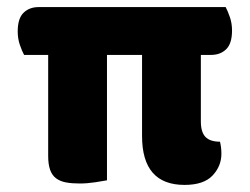

<svg xmlns="http://www.w3.org/2000/svg" viewBox="-20 -510 705 542"><path d="M48 -355Q42 -366 36 -383.5Q30 -401 30 -421Q30 -458 46.5 -474Q63 -490 89 -490H617Q623 -479 629 -461.5Q635 -444 635 -424Q635 -387 618.5 -371Q602 -355 576 -355H547V-167Q547 -137 560 -123.5Q573 -110 601 -110Q605 -94 605 -76Q605 -41 580 -14.5Q555 12 501 12Q381 12 381 -126V-355H282V-1Q272 1 249 4.5Q226 8 205 8Q183 8 166.5 5Q150 2 138.5 -6.5Q127 -15 121.5 -30.5Q116 -46 116 -70V-355Z"/></svg>

Font: Baloo Bhaijaan
Style: Regular
Weight: 400
Designer: Devika Bhansali and Ek Type
Foundry: Ek Type
Version: Version 1.443;PS 1.000;hotconv 16.6.51;makeotf.lib2.5.65220;